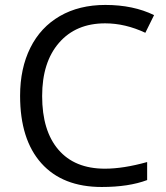

<svg xmlns="http://www.w3.org/2000/svg" viewBox="-20 -744 671 774"><path d="M403.8 -649.9Q286.1 -649.9 218 -571.5Q149.9 -493.2 149.9 -356.9Q149.9 -216.8 215.6 -140.4Q281.2 -64 402.8 -64Q477.5 -64 573.2 -90.8V-18.1Q499 9.8 390.1 9.8Q232.4 9.8 146.7 -85.9Q61 -181.6 61 -357.9Q61 -468.3 102.3 -551.3Q143.6 -634.3 221.4 -679.2Q299.3 -724.1 404.8 -724.1Q517.1 -724.1 601.1 -683.1L565.9 -611.8Q484.9 -649.9 403.8 -649.9Z"/></svg>

Font: f07686384
Style: Regular
Weight: 400
Foundry: Ascender Corporation
Version: Version 1.10